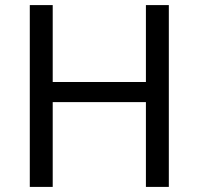

<svg xmlns="http://www.w3.org/2000/svg" viewBox="-20 -734 781 754"><path d="M643 0H553V-333H187V0H97V-714H187V-412H553V-714H643Z"/></svg>

Font: Noto Sans Hebrew
Style: Regular
Weight: 400
Designer: Monotype Design Team
Foundry: Monotype Imaging Inc.
Version: Version 2.003;January 10, 2023;FontCreator 14.0.0.2877 64-bi